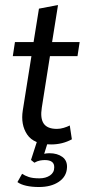

<svg xmlns="http://www.w3.org/2000/svg" viewBox="-20 -564 342 763"><path d="M183.3 10Q114.6 10 88.1 -29.2Q61.6 -68.4 70.6 -125.6L104.9 -341H30.9L39.4 -396.7H113.4L134.8 -529.6L210.6 -544.1L187 -396.7H296.5L288 -341H178.5L146.1 -136.2Q139.3 -93.4 153.9 -72.6Q168.4 -51.8 206.3 -51.8Q219.5 -51.8 233.4 -56Q247.3 -60.2 257.3 -65.4L265.6 -10.4Q247.1 -0.3 226.4 4.9Q205.6 10 183.3 10ZM134.5 179.2Q106.4 179.2 84.3 174.2Q62.1 169.2 49.3 159.6L67.8 126.7Q78.8 134.1 94.4 139.4Q109.9 144.7 136.7 144.7Q161.6 144.7 178.6 133.3Q195.5 121.8 195.5 101.6Q196.7 72.1 157.9 72.1Q149.6 72.1 139 73.9Q128.4 75.8 116.6 82.6L103.2 71.7L128.2 -5.8H172.2L151.6 60.2L131.6 55.3Q153.8 44.9 176.4 44.9Q207.9 44.9 228 59.7Q248 74.6 246.2 102.6Q244.4 137.6 213.8 158.4Q183.2 179.2 134.5 179.2Z"/></svg>

Font: Rokkitt SemiBold
Style: Italic
Weight: 600
Italic angle: -9°
Designer: Vernon Adams
Foundry: Vernon Adams
Version: Version 3.103